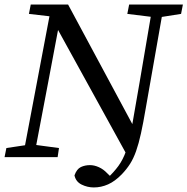

<svg xmlns="http://www.w3.org/2000/svg" viewBox="-29 -690 823 843"><path d="M-9 0 -1 -40 99 -55H118L230 -40L224 0ZM71 0 196 -660H245L183 -331L120 0ZM383 133Q355 133 329.5 120.5Q304 108 298 80Q308 52 326 43.5Q344 35 366 35Q385 35 405 44Q425 53 441 70L468 96V102H441V94Q471 66 491 38.5Q511 11 524.5 -27Q538 -65 548 -122L584 -329L642 -670H691L611 -215Q600 -150 590 -104.5Q580 -59 568.5 -26.5Q557 6 542 29.5Q527 53 506 75Q476 106 445.5 119.5Q415 133 383 133ZM534 1 209 -589 205 -597 193 -618 98 -629 106 -670H270L565 -121H585L552 1ZM652 -614 530 -629 538 -670H774L766 -629L671 -614Z"/></svg>

Font: Source Serif 4
Style: Italic
Weight: 400
Italic angle: -12°
Designer: Frank Grießhammer
Foundry: Adobe Systems Incorporated
Version: Version 4.004;hotconv 1.0.116;makeotfexe 2.5.65601